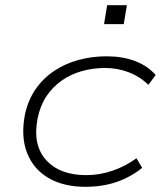

<svg xmlns="http://www.w3.org/2000/svg" viewBox="-20 -712 624 740"><path d="M310 8Q224 8 166 -26.5Q108 -61 84 -123.5Q60 -186 76 -270Q88 -326 117 -368Q146 -410 188.5 -438.5Q231 -467 283 -481Q335 -495 390 -495Q452 -495 500 -477Q548 -459 580 -423L552 -385Q519 -417 476 -433.5Q433 -450 385 -450Q338 -450 295.5 -438Q253 -426 218 -401.5Q183 -377 159 -341Q135 -305 125 -256Q105 -154 157.5 -95.5Q210 -37 312 -37Q364 -37 413.5 -54Q463 -71 506 -102L528 -65Q498 -41 463.5 -24.5Q429 -8 390.5 0Q352 8 310 8ZM381 -619 393 -692H469L457 -619Z"/></svg>

Font: Nunito Sans 10pt Expanded ExtraLight
Style: Italic
Weight: 250
Width: 7
Italic angle: -9°
Designer: Vernon Adams
Foundry: Vernon Adams
Version: Version 3.101;gftools[0.9.27]